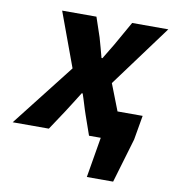

<svg xmlns="http://www.w3.org/2000/svg" viewBox="-116 -565 729 805"><g transform="rotate(10 248.5 -162.5)"><path d="M-39 0H115L170 -83C189 -113 208 -142 225 -170H229C239 -142 247 -111 257 -83L286 0H336L307 172H419L475 -17L493 -121H386L342 -234L536 -497H382L335 -414C320 -386 301 -358 285 -330H281C274 -358 266 -385 258 -414L230 -497H84L169 -266Z"/></g></svg>

Font: Source Sans Pro
Style: Bold Italic
Weight: 700
Italic angle: -11°
Designer: Paul D. Hunt
Foundry: Adobe Systems Incorporated
Version: Version 3.006;hotconv 1.0.111;makeotfexe 2.5.65597